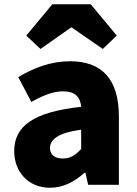

<svg xmlns="http://www.w3.org/2000/svg" viewBox="-20 -872 646 906"><path d="M216 14C279 14 332 -15 379 -57H383L396 0H541V-323C541 -501 458 -583 311 -583C222 -583 141 -553 66 -508L128 -391C185 -423 232 -441 277 -441C335 -441 359 -414 363 -368C141 -344 47 -279 47 -159C47 -64 111 14 216 14ZM277 -124C240 -124 216 -140 216 -173C216 -213 252 -245 363 -260V-169C337 -141 313 -124 277 -124ZM104 -704 171 -641 315 -742H319L465 -641L531 -704L408 -852H227Z"/></svg>

Font: Noto Sans CJK Black
Style: Bold
Weight: 900
Designer: Ryoko NISHIZUKA (kana & ideographs); Paul D. Hunt (Latin, Greek & Cyrillic); Wenlong ZHANG (bopomofo); Sandoll Communica
Foundry: Adobe Systems Incorporated
Version: Version 1.000;PS 1;hotconv 1.0.78;makeotf.lib2.5.61930